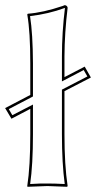

<svg xmlns="http://www.w3.org/2000/svg" viewBox="-31 -718 371 741"><path d="M295.9 -460.9 319.8 -418.9 217.8 -366.2V-200.2Q217.8 -80.6 230 0L228 2.9Q226.6 2.9 151.9 0Q151.9 0 75.2 2.9L74.2 0Q85.9 -76.2 85.9 -200.2V-297.9L13.2 -259.8L-11.2 -300.8L85.9 -351.6V-474.1Q85.9 -595.7 74.2 -662.1L76.2 -665Q135.3 -669.4 210.4 -694.8Q215.8 -696.8 219.2 -698.2Q229 -696.3 230 -688Q218.3 -591.8 217.8 -500V-420.4ZM292 -447.8 208 -403.8V-500Q208 -593.3 219.7 -687.5Q156.2 -664.1 85 -655.8Q95.7 -587.4 96.2 -474.1V-345.7L2.9 -296.9L16.6 -273.4L96.2 -314.5V-200.2Q96.2 -83 85.4 -7.8Q124.5 -10.3 151.9 -9.8Q180.2 -9.8 218.8 -7.8Q208 -87.4 208 -200.2V-372.1L306.2 -422.9Z"/></svg>

Font: Linux Biolinum Outline O
Style: Bold
Weight: 700
Designer: Philipp H. Poll
Foundry: Philipp H. Poll
Version: Version 0.9.2